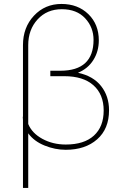

<svg xmlns="http://www.w3.org/2000/svg" viewBox="-20 -741 632 963"><path d="M282.7 -386.2Q449.2 -386.2 449.2 -541Q449.2 -604 407 -649.4Q364.7 -694.8 290 -694.8Q215.3 -694.8 168.5 -643.6Q121.6 -592.3 121.6 -514.6V-119.1Q140.6 -72.8 192.9 -44.4Q245.1 -16.1 309.6 -16.1Q401.9 -16.1 450.9 -60.8Q500 -105.5 500 -186.5Q500 -267.6 448.7 -313.2Q397.5 -358.9 302.2 -358.9H232.4V-386.2ZM95.2 -514.6Q95.2 -603.5 150.4 -662.4Q205.6 -721.2 288.1 -721.2Q370.6 -721.2 423.1 -670.2Q475.6 -619.1 475.6 -538.6Q475.6 -483.4 448.2 -439.9Q420.9 -396.5 371.1 -376Q447.3 -359.9 487.1 -309.3Q526.9 -258.8 526.9 -188Q526.9 -94.7 467.3 -42.2Q407.7 10.3 309.6 10.3Q256.3 10.3 203.6 -11Q150.9 -32.2 121.6 -72.3V201.7H95.2V-138.7Q94.2 -149.4 94.2 -155.3L95.2 -155.8Z"/></svg>

Font: Roboto-Thin
Style: Regular
Weight: 250
Designer: Google
Version: Version 1.100141; 2013; ttfautohint (v0.94.14-c901) -l 8 -r 